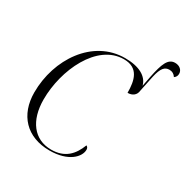

<svg xmlns="http://www.w3.org/2000/svg" viewBox="-191 -1019 1166 1195"><g transform="rotate(30 392.0 -422.0)"><path d="M323 10C459 10 521 -58 521 -109C521 -121 516 -129 507 -133C477 -54 427 0 329 0C206 0 133 -97 133 -248C133 -458 249 -714 442 -714C547 -714 565 -632 565 -544C600 -544 624 -563 627 -595L651 -710C666 -777 686 -799 720 -799C740 -799 755 -790 766 -773C779 -782 784 -793 784 -807C784 -834 761 -854 729 -854C678 -854 659 -803 638 -701L624 -629C609 -688 547 -724 445 -724C212 -724 61 -494 61 -257C61 -95 159 10 323 10Z"/></g></svg>

Font: Noto Serif Display Light
Style: Italic
Weight: 300
Italic angle: -12°
Designer: Monotype Design Team
Foundry: Monotype Imaging Inc.
Version: Version 2.009